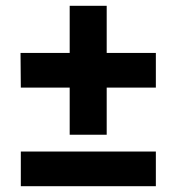

<svg xmlns="http://www.w3.org/2000/svg" viewBox="-20 -676 611 664"><path d="M248 -493 221 -466V-656H349V-466L323 -493H519V-373H323L349 -400V-210H221V-400L248 -373H52L51 -493ZM519 -152V-32H52V-152Z"/></svg>

Font: Bitter Thin ExtraBold
Style: Regular
Weight: 800
Version: Version 3.020